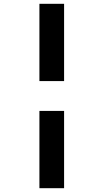

<svg xmlns="http://www.w3.org/2000/svg" viewBox="-20 -780 549 1018"><path d="M189 -759.8H319.8V-350.1H189ZM189 -191.9H319.8V217.8H189Z"/></svg>

Font: Open Sans ExtraBold
Style: Regular
Weight: 800
Designer: Monotype Design Team
Foundry: Monotype Imaging Inc.
Version: Version 3.003; ttfautohint (v1.8.4)